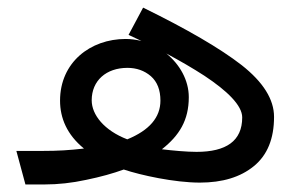

<svg xmlns="http://www.w3.org/2000/svg" viewBox="-20 -489 794 509"><path d="M47.4 0H98.1C133.8 0 170.4 -3.9 208.5 -12.2C246.6 -20 279.8 -29.3 308.1 -39.6C353.5 -24.4 442.9 -4.9 509.8 -4.9C569.8 -4.9 617.7 -19.5 653.3 -48.8C689 -78.1 706.5 -121.6 706.5 -179.2C706.5 -225.6 677.7 -271.5 620.6 -316.4C563.5 -360.8 476.1 -411.6 359.4 -468.8L320.8 -396.5C332.5 -391.1 343.8 -385.7 355 -380.4C340.8 -383.8 327.1 -385.7 313 -385.7C219.7 -385.7 139.2 -323.7 139.2 -222.2C139.2 -175.8 157.7 -131.8 202.6 -95.2C163.6 -90.8 134.8 -88.9 91.8 -88.9H23.4ZM409.2 -93.3C455.6 -129.9 480.5 -170.4 480.5 -231.4C480.5 -276.4 456.5 -318.4 420.9 -347.2C457.5 -327.6 491.2 -308.1 522 -288.1C582.5 -248 622.1 -209.5 622.1 -177.7C622.1 -115.2 579.6 -86.4 501 -86.4C475.1 -86.4 438 -89.8 409.2 -93.3ZM223.1 -223.1C223.1 -275.4 261.7 -309.1 317.9 -309.1C341.8 -309.1 362.8 -301.8 379.9 -287.1C397 -272 405.3 -250.5 405.3 -222.2C405.3 -177.7 376 -143.6 317.4 -119.6C256.3 -143.1 223.1 -184.6 223.1 -223.1Z"/></svg>

Font: Vazirmatn
Style: Regular
Weight: 400
Designer: Saber Rastikerdar
Foundry: Saber Rastikerdar
Version: Version 33.003